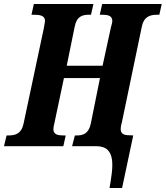

<svg xmlns="http://www.w3.org/2000/svg" viewBox="-40 -734 832 964"><path d="M510 210H573L629 -54L608 -55C584 -55 566 -61 566 -86C566 -92 567 -103 572 -120L672 -600C683 -653 716 -660 750 -660H760L772 -714H473L461 -660H472C501 -660 524 -656 524 -628C524 -622 521 -611 517 -597L475 -404H295L335 -600C345 -653 375 -660 407 -660H417L429 -714H130L118 -660H128C162 -660 186 -656 186 -628C186 -622 183 -613 180 -592L78 -112C67 -61 35 -54 3 -54H-7L-20 0H278L290 -54H279C251 -54 228 -58 228 -86C228 -92 230 -103 233 -115L281 -342H462L416 -114C405 -61 375 -54 346 -54H336L322 0H444C549 0 526 113 510 210Z"/></svg>

Font: Noto Serif Condensed Extra
Style: Italic
Weight: 800
Width: 3
Italic angle: -12°
Designer: Monotype Design Team
Foundry: Monotype Imaging Inc.
Version: Version 1.901